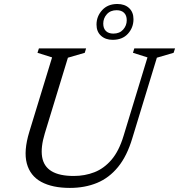

<svg xmlns="http://www.w3.org/2000/svg" viewBox="-20 -910 877 940"><path d="M199.5 -257.5Q178.5 -188.5 186.2 -141.8Q194 -95 232.5 -71.8Q271 -48.5 341 -48.5Q395.5 -48.5 442.2 -66.8Q489 -85 525.8 -127.8Q562.5 -170.5 585 -245L702 -629L631 -651.5L637.5 -673H837L830 -651.5L748 -627.5L628 -234Q602 -146.5 558.2 -92.8Q514.5 -39 455 -14.5Q395.5 10 322 10Q236.5 10 182 -19.5Q127.5 -49 111.2 -110Q95 -171 123.5 -264.5L235 -629L163.5 -651.5L170.5 -673H401.5L395 -651.5L312.5 -627.5ZM554.5 -890.5Q590.5 -890.5 612 -870.5Q633.5 -850.5 633.5 -816Q633.5 -775 606.5 -745Q579.5 -715 531.5 -715Q496.5 -715 474.5 -735Q452.5 -755 452.5 -789.5Q452.5 -830 480 -860.2Q507.5 -890.5 554.5 -890.5ZM535 -745.5Q565.5 -745.5 583 -765.2Q600.5 -785 600.5 -811Q600.5 -834.5 587.5 -847.2Q574.5 -860 551 -860Q520.5 -860 503 -840.2Q485.5 -820.5 485.5 -794.5Q485.5 -771 498.5 -758.2Q511.5 -745.5 535 -745.5Z"/></svg>

Font: Newsreader 17pt
Style: Italic
Weight: 400
Italic angle: -17°
Version: Version 1.003